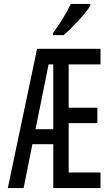

<svg xmlns="http://www.w3.org/2000/svg" viewBox="-20 -964 570 984"><path d="M252 -795V-784H306C349 -820 418 -894 443 -935V-944H343C322 -899 288 -844 252 -795ZM20 0H101L146 -225H253V0H495V-80H332V-333H479V-412H332V-634H495V-714H170ZM229 -634H253V-302H162Z"/></svg>

Font: Noto Sans Mono Condensed
Style: Regular
Weight: 400
Width: 3
Designer: Monotype Design Team
Foundry: Monotype Imaging Inc.
Version: Version 2.014